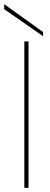

<svg xmlns="http://www.w3.org/2000/svg" viewBox="-32 -903 242 923"><path d="M85 0V-704H105V0ZM-12 -859V-883L175 -749V-729Z"/></svg>

Font: Poppins Variable
Style: Regular
Weight: 100
Designer: Jonny Pinhorn
Foundry: Indian Type Foundry
Version: Version 6.000